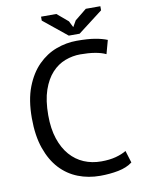

<svg xmlns="http://www.w3.org/2000/svg" viewBox="-95 -936 762 1014"><g transform="rotate(-10 285.5 -429.0)"><path d="M533 -29Q503 -6 457 3Q411 12 359 12Q296 12 241 -9.5Q186 -31 145 -75Q104 -119 80 -187.5Q56 -256 56 -350Q56 -448 82.5 -516.5Q109 -585 152.5 -628.5Q196 -672 250 -692Q304 -712 360 -712Q420 -712 458 -705.5Q496 -699 523 -688L503 -615Q455 -638 366 -638Q325 -638 285 -623Q245 -608 213.5 -574Q182 -540 163 -485Q144 -430 144 -350Q144 -278 162 -224Q180 -170 211.5 -134Q243 -98 285.5 -80Q328 -62 378 -62Q423 -62 456.5 -71Q490 -80 513 -94ZM382 -746H324L197 -849V-870H279L338 -820L355 -786L374 -819L437 -870H515V-848Z"/></g></svg>

Font: PTSans
Style: Regular
Weight: 400
Designer: A.Korolkova, O.Umpeleva, V.Yefimov
Foundry: ParaType Ltd
Version: Version 2.003W OFL